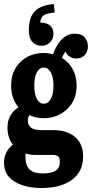

<svg xmlns="http://www.w3.org/2000/svg" viewBox="-20 -774 456 952"><path d="M186 -546.9Q158.7 -546.9 140.9 -565.7Q123 -584.5 123 -622.1Q123 -687.5 152.1 -717.8Q181.2 -748 247.1 -753.9L251 -711.9Q211.4 -708 197 -698.5Q182.6 -689 179.2 -662.1Q211.9 -662.1 228.5 -647Q245.1 -631.8 245.1 -606Q245.1 -581.5 228.3 -564.2Q211.4 -546.9 186 -546.9ZM357.9 -483.9Q338.9 -483.9 325 -493.4Q311 -502.9 305.2 -519Q293.5 -503.9 287.1 -486.8Q321.3 -466.3 340.6 -430.7Q359.9 -395 359.9 -349.1Q359.9 -277.3 312.5 -232.7Q265.1 -188 196.8 -188Q158.7 -188 126 -203.1Q118.2 -192.9 118.2 -176.8Q118.2 -128.9 182.1 -128.9H242.2Q312 -128.9 352.1 -95Q392.1 -61 392.1 2Q392.1 76.7 336.9 117.4Q281.7 158.2 187 158.2Q103.5 158.2 51.8 126.2Q0 94.2 0 33.2Q0 -22 43.9 -57.1Q17.1 -90.3 17.1 -142.1Q17.1 -206.5 71.8 -242.2Q35.2 -285.2 35.2 -349.1Q35.2 -422.4 81.3 -466.8Q127.4 -511.2 196.8 -511.2Q218.8 -511.2 243.2 -504.9Q259.8 -553.2 287.4 -580.1Q314.9 -606.9 350.1 -606.9Q386.2 -606.9 401.1 -587.2Q416 -567.4 416 -545.9Q416 -517.6 399.9 -500.7Q383.8 -483.9 357.9 -483.9ZM196.8 -259.8Q218.3 -259.8 231.7 -283.2Q245.1 -306.6 245.1 -349.1Q245.1 -392.1 231.7 -415.5Q218.3 -439 196.8 -439Q175.8 -439 162.8 -415.5Q149.9 -392.1 149.9 -349.1Q149.9 -306.6 162.8 -283.2Q175.8 -259.8 196.8 -259.8ZM242.2 -5.9H149.9Q127.9 -5.9 106.9 -13.2Q106 -8.3 106 3.9Q106 45.4 126.2 65.7Q146.5 85.9 191.9 85.9Q236.3 85.9 256.6 71.8Q276.9 57.6 276.9 28.8Q276.9 16.6 273.4 8.8Q270 1 263.4 -1.7Q256.8 -4.4 252.9 -5.1Q249 -5.9 242.2 -5.9Z"/></svg>

Font: Margherita Black
Style: Regular
Weight: 900
Designer: James Puckett
Foundry: Dunwich Type Founders
Version: Version 1.008;hotconv 1.0.109;makeotfexe 2.5.65596